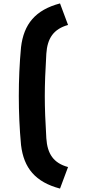

<svg xmlns="http://www.w3.org/2000/svg" viewBox="-20 -912 508 1123"><path d="M331 191 378 65C293 42 257 -12 251 -103C245 -201 242 -280 242 -350C242 -420 245 -499 251 -598C257 -688 293 -742 378 -766L331 -892C187 -854 119 -771 103 -636C94 -541 90 -444 90 -350C90 -256 94 -160 103 -64C119 71 187 153 331 191Z"/></svg>

Font: Finlandica
Style: Bold
Weight: 700
Designer: Niklas Ekholm, Juho Hiilivirta, Jaakko Suomalainen
Foundry: Helsinki Type Studio
Version: Version 2.000;Glyphs 3.2 (3202)